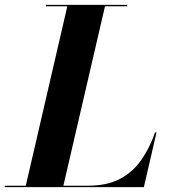

<svg xmlns="http://www.w3.org/2000/svg" viewBox="-67 -770 694 790"><path d="M524.9 0H-47.4V-5.9H39.1L210 -744.1H121.6V-750H456.5V-744.1H365L193.8 -5.9H294.9Q373.5 -5.9 426.9 -34.2Q480.2 -62.5 514.6 -112.1Q549.1 -161.6 571 -225.1H577.1Z"/></svg>

Font: Bodoni* 36
Style: Bold Italic
Weight: 700
Italic angle: -13°
Version: Version 2.000; ttfautohint (v1.8.1)